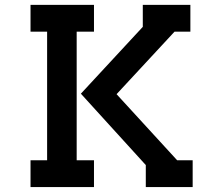

<svg xmlns="http://www.w3.org/2000/svg" viewBox="-20 -760 803 780"><path d="M453.6 -377.4 699.7 -108.9H762.7V0H572.3V-89.4L308.6 -379.4L560.1 -650.9V-740.2H753.4V-631.3H689ZM104 0V-108.9H171.4V-631.3H104V-740.2H361.8V-631.3H291.5V-430.7V-108.9H361.8V0Z"/></svg>

Font: Twentytwelve Slab
Style: TwentytwelveSlab
Weight: 700
Designer: Domenico Catapano
Version: Version 1.00 2012